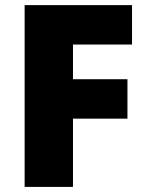

<svg xmlns="http://www.w3.org/2000/svg" viewBox="-20 -734 579 754"><path d="M480.5 -268.1H266.6V0H76.7V-713.9H498.5V-559.1H266.6V-422.9H480.5Z"/></svg>

Font: Nokora Black
Style: Regular
Weight: 900
Designer: Danh Hong
Version: Version 8.000; ttfautohint (v1.8.3)